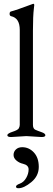

<svg xmlns="http://www.w3.org/2000/svg" viewBox="-20 -725 281 1020"><path d="M78 275Q65 275 65 266.5Q65 258 85.5 250.5Q106 243 119 220.5Q132 198 132 175Q132 152 102 145Q83 141 67.5 128Q52 115 52 98Q52 81 64.5 69Q77 57 98 57Q134 57 160 85Q186 113 186 161.5Q186 210 146.5 242.5Q107 275 78 275ZM201 3 120 -2 39 3Q19 3 19 -6.5Q19 -16 47 -25Q75 -34 80 -43.5Q85 -53 85 -62V-566Q85 -629 39 -639Q31 -641 31 -651.5Q31 -662 38 -664Q63 -670 154 -704H155L156 -705Q162 -705 162 -698Q162 -695 160 -680Q155 -641 155 -562V-62Q155 -42 167 -36Q180 -30 200.5 -23Q221 -16 221 -6.5Q221 3 201 3Z"/></svg>

Font: EB Garamond
Style: Regular
Weight: 400
Version: Version 0.012